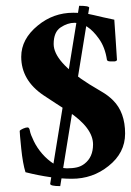

<svg xmlns="http://www.w3.org/2000/svg" viewBox="-20 -608 452 663"><path d="M272 -42.7Q301.3 -65.3 301.3 -109.3Q301.3 -166.7 214.7 -224Q193.3 -237.3 173.3 -250.7Q173.3 -250.7 130.7 -278.7Q53.3 -330.7 53.3 -412Q53.3 -473.3 110.7 -520Q164 -564 233.3 -564Q270.7 -564 303.3 -556Q336 -548 374.7 -540Q377.3 -506.7 379.3 -472.7Q381.3 -438.7 384 -400Q380 -396 376 -396H361.3Q350.7 -396 349.3 -401.3Q342.7 -445.3 321.3 -474.7Q282.7 -529.3 237.3 -529.3Q213.3 -529.3 189.3 -513.3Q165.3 -497.3 165.3 -456Q165.3 -394.7 288 -317.3Q309.3 -304 331.3 -291.3Q353.3 -278.7 370.7 -261.3Q412 -220 412 -146.7Q412 -80 354.7 -34.7Q300 9.3 228 9.3Q158.7 9.3 68 -13.3Q58.7 -42.7 53.3 -95.3Q48 -148 48 -156Q50.7 -160 60 -164Q69.3 -168 75.3 -168Q81.3 -168 83.3 -156Q85.3 -144 96.7 -120.7Q108 -97.3 126 -76.7Q144 -56 167.3 -41.3Q190.7 -26.7 210.7 -26.7Q230.7 -26.7 245.3 -30Q260 -33.3 272 -42.7ZM253.3 -588Q288 -588 288 -581.3L188 34.7Q153.3 34.7 153.3 26.7Z"/></svg>

Font: Ramaraja
Style: Regular
Weight: 400
Designer: Appaji Ambarisha Darbha
Foundry: Andhrapradesh Society for Knowledge Networks
Version: Version 1.0.4; ttfautohint (v1.2.25-373a) -l 7 -r 28 -G 50 -